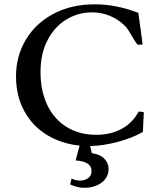

<svg xmlns="http://www.w3.org/2000/svg" viewBox="-20 -668 743 895"><path d="M646 -52.7Q594.2 -23.9 526.9 -6.1Q459.5 11.7 400.4 12.7L407.7 45.9Q446.8 51.3 466.6 72Q486.3 92.8 486.3 120.1Q486.3 146.5 470.9 166.3Q455.6 186 429.9 196.8Q404.3 207.5 373.5 207.5Q357.4 207.5 341.8 203.9Q326.2 200.2 307.1 191.9L313.5 164.1Q333 173.8 353.5 173.8Q375.5 173.8 391.1 161.9Q406.7 149.9 406.7 130.9Q406.7 105.5 386.5 93.5Q366.2 81.5 332.5 80.1L351.1 10.7Q265.6 2 198.2 -39.3Q130.9 -80.6 92.8 -150.9Q54.7 -221.2 54.7 -312.5Q54.7 -405.8 100.1 -482.4Q145.5 -559.1 229 -603.5Q312.5 -647.9 421.9 -647.9Q522 -647.9 625 -607.9L645 -460.4L622.1 -459.5Q615.7 -465.8 608.4 -477.3Q601.1 -488.8 594.2 -501Q592.8 -503.4 586.4 -514.2Q580.1 -524.9 574.7 -532.7Q569.3 -540.5 564.5 -545.4Q531.7 -578.1 491.9 -594.2Q452.1 -610.4 408.2 -610.4Q344.7 -610.4 289.8 -577.4Q234.9 -544.4 201.9 -481.4Q168.9 -418.5 168.9 -332Q168.9 -243.7 200.9 -177.5Q232.9 -111.3 291.7 -75.4Q350.6 -39.6 428.7 -39.6Q495.1 -39.6 546.6 -67.1Q598.1 -94.7 626.5 -148.4L650.4 -145Z"/></svg>

Font: Radley
Style: Regular
Weight: 400
Designer: Vernon Adams
Foundry: Vernon Adams
Version: Version 1.003; ttfautohint (v1.6)